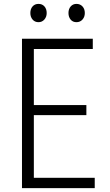

<svg xmlns="http://www.w3.org/2000/svg" viewBox="-20 -967 567 987"><path d="M139 -53H467V0H93V-768H457V-715H139L154 -731V-414L139 -427H424V-375H139L154 -390V-37ZM178 -853Q159 -853 147.5 -866.5Q136 -880 136 -900Q136 -921 147.5 -934Q159 -947 178 -947Q197 -947 208.5 -934Q220 -921 220 -900Q220 -880 208 -866.5Q196 -853 178 -853ZM373 -853Q354 -853 343 -866.5Q332 -880 332 -900Q332 -921 343.5 -934Q355 -947 373 -947Q392 -947 404 -934Q416 -921 416 -900Q416 -880 404 -866.5Q392 -853 373 -853Z"/></svg>

Font: Yaldevi Light
Style: Regular
Weight: 300
Designer: Sol Matas, Rajitha Manaperi, Kosala Senevirathne
Foundry: Mooniak
Version: Version 1.100